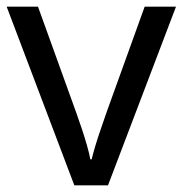

<svg xmlns="http://www.w3.org/2000/svg" viewBox="-20 -556 548 576"><path d="M203 0 0 -536H94L208 -220Q216 -198 225 -171Q234 -144 241 -119.5Q248 -95 251 -78H255Q259 -95 266.5 -120Q274 -145 283.5 -172Q293 -199 300 -220L414 -536H508L304 0Z"/></svg>

Font: Noto Sans Tagalog
Style: Regular
Weight: 400
Designer: Monotype Design Team
Foundry: Monotype Imaging Inc.
Version: Version 2.001; ttfautohint (v1.8.4.7-5d5b)